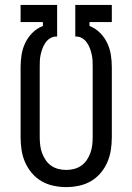

<svg xmlns="http://www.w3.org/2000/svg" viewBox="-20 -755 540 783"><path d="M250 8Q224 8 198 2.5Q172 -3 149.5 -16Q127 -29 110 -49Q93 -69 82.5 -93Q72 -117 68 -143Q64 -169 64 -195V-481Q64 -507 68 -532Q72 -557 83 -580Q94 -603 112.5 -621.5Q131 -640 155 -649V-665H64V-735H213V-606H209Q196 -606 184.5 -599Q173 -592 165.5 -581Q158 -570 153.5 -558Q149 -546 146 -533Q143 -520 142.5 -507Q142 -494 142 -481V-195Q142 -179 144 -162.5Q146 -146 151.5 -131Q157 -116 166 -102.5Q175 -89 188.5 -79.5Q202 -70 218 -66Q234 -62 250 -62Q266 -62 282 -66Q298 -70 311.5 -79.5Q325 -89 334 -102.5Q343 -116 348.5 -131Q354 -146 356 -162.5Q358 -179 358 -195V-481Q358 -494 357.5 -507Q357 -520 354 -533Q351 -546 346.5 -558Q342 -570 334.5 -581Q327 -592 315.5 -599Q304 -606 291 -606H287V-735H436V-665H345V-649Q369 -640 387.5 -621.5Q406 -603 417 -580Q428 -557 432 -532Q436 -507 436 -481V-195Q436 -169 432 -143Q428 -117 417.5 -93Q407 -69 390 -49Q373 -29 350.5 -16Q328 -3 302 2.5Q276 8 250 8Z"/></svg>

Font: Iosevka Fixed
Style: Regular
Weight: 400
Monospace: yes
Designer: Belleve Invis
Foundry: Belleve Invis
Version: Version 33.2.4